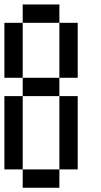

<svg xmlns="http://www.w3.org/2000/svg" viewBox="-20 -937 457 873"><path d="M0 -166.7V-500H83.3V-166.7ZM83.3 -916.7H250V-833.3H83.3ZM0 -583.3V-833.3H83.3V-583.3ZM83.3 -166.7H250V-83.3H83.3ZM83.3 -583.3H250V-500H83.3ZM250 -166.7V-500H333.3V-166.7ZM250 -583.3V-833.3H333.3V-583.3Z"/></svg>

Font: Galmuri11 Condensed
Style: Regular
Weight: 400
Width: 3
Designer: Lee Minseo (quiple)
Version: Version 2.399;hotconv 1.1.1;makeotfexe 2.6.0 DEVELOPMENT